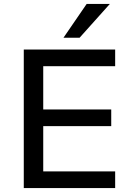

<svg xmlns="http://www.w3.org/2000/svg" viewBox="-20 -957 680 977"><path d="M101 0V-705H566V-620H200V-400H546V-315H200V-85H566V0ZM303 -765 421 -937H539L385 -765Z"/></svg>

Font: Nunito Sans 12pt ExtraLight 8pt Medium
Style: Regular
Weight: 500
Version: Version 3.101;gftools[0.9.27]